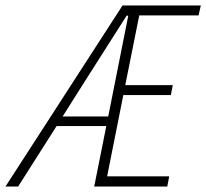

<svg xmlns="http://www.w3.org/2000/svg" viewBox="-80 -679 751 699"><path d="M234 -391 148 -255H314L387 -622H381Q353 -578 234 -391ZM-60 0 366 -659H651L643 -623H427L376 -369H549L542 -333H369L310 -37H536L529 0H263L307 -220H126L-14 0Z"/></svg>

Font: TypoPRO Source Code Pro
Style: Italic
Weight: 300
Italic angle: -11°
Monospace: yes
Designer: Paul D. Hunt, Teo Tuominen
Foundry: Adobe Systems Incorporated
Version: Version 1.030;PS 1.0;hotconv 1.0.84;makeotf.lib2.5.63406